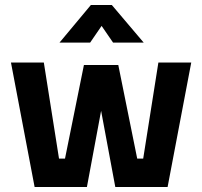

<svg xmlns="http://www.w3.org/2000/svg" viewBox="-20 -751 812 771"><path d="M24 -500 119 0H329L386 -306L443 0H653L748 -500H616L555 -114H531L455 -490H317L241 -114H217L156 -500ZM345 -731 219 -580H342L388 -647L434 -580H557L429 -731Z"/></svg>

Font: Online Auction - Bold
Style: Bold
Weight: 500
Designer: Mohamed Mostafa, the designer of Online Auction
Foundry: Kief Type Foundry
Version: ""